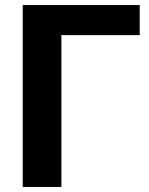

<svg xmlns="http://www.w3.org/2000/svg" viewBox="-20 -740 591 760"><path d="M533 -601H223V0H70V-720H533Z"/></svg>

Font: cwTeXHei
Style: Medium
Weight: 500
Version: Version 1.17